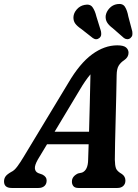

<svg xmlns="http://www.w3.org/2000/svg" viewBox="-52 -933 683 953"><path d="M136 -141.5Q119.5 -112.5 121.2 -96.5Q123 -80.5 137.5 -74L158.5 -66.5Q180 -55.5 179.5 -37Q179.5 -19.5 168.5 -9.8Q157.5 0 139 0H6Q-32 0 -32 -32.5Q-32 -46.5 -24.5 -57.2Q-17 -68 4.5 -80Q19 -86.5 34 -106.8Q49 -127 64.5 -153L286.5 -520.5Q343.5 -618 404.8 -663Q466 -708 530 -708Q561 -708 573.5 -697.5Q586 -687 586 -671Q586 -649 564 -634Q547 -623 537.2 -607.2Q527.5 -591.5 527 -560Q526.5 -517 525 -458.5Q523.5 -400 522 -338.2Q520.5 -276.5 519.2 -223.8Q518 -171 518 -140Q518.5 -111.5 523.8 -97.2Q529 -83 553.5 -69Q570.5 -57 570.5 -36.5Q570.5 -20.5 560 -10.2Q549.5 0 530.5 0H337Q319.5 0 312 -9.5Q304.5 -19 305 -32.5Q305 -57.5 335 -72L355.5 -76.5Q385 -88.5 385.5 -141Q386.5 -173.5 388 -217H181.5ZM341.5 -483 219 -279H390Q392 -347.5 393.8 -423.5Q395.5 -499.5 397 -564Q385 -550 371.2 -530.2Q357.5 -510.5 341.5 -483ZM585 -851 604.5 -777.5Q606 -767.5 604.8 -759.2Q603.5 -751 595.5 -744Q588 -738 579 -738.5Q570 -739 563 -744.5L507.5 -793Q488 -807.5 479.5 -821.8Q471 -836 472.5 -854.5Q475.5 -875 491.2 -892Q507 -909 529.5 -912.5Q557 -917 568.2 -899.2Q579.5 -881.5 585 -851ZM426.5 -851 449 -778.5Q451 -769 450.2 -760.5Q449.5 -752 442 -745Q426.5 -732 409 -744L351 -789.5Q331 -803 321.5 -816Q312 -829 312.5 -848Q313.5 -868.5 329 -886.2Q344.5 -904 367 -908.5Q394.5 -914.5 407 -897.5Q419.5 -880.5 426.5 -851Z"/></svg>

Font: Fraunces 144pt S100 SemiBold
Style: Italic
Weight: 600
Italic angle: -16°
Version: Version 1.000; ttfautohint (v1.8.3)